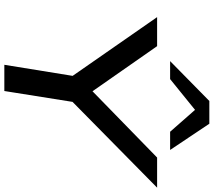

<svg xmlns="http://www.w3.org/2000/svg" viewBox="-70 -916 986 886"><g transform="rotate(90 423.0 -473.0)"><path d="M279 0 337 -358 349 -288 59 -705H193L408 -397H391L707 -705H846L423 -288L457 -358L400 0ZM262 -765 446 -946H551L672 -765H588L487 -880L345 -765Z"/></g></svg>

Font: Nunito Sans 10pt Expanded SemiBold
Style: Italic
Weight: 600
Width: 7
Italic angle: -9°
Designer: Vernon Adams
Foundry: Vernon Adams
Version: Version 3.101;gftools[0.9.27]